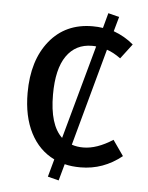

<svg xmlns="http://www.w3.org/2000/svg" viewBox="-50 -636 577 747"><g transform="rotate(5 239.0 -262.5)"><path d="M291 -66Q344 -66 406 -106L448 -46Q376 12 287 12Q252 12 225 5L207 70L164 59L183 -10Q123 -39 90 -103Q57 -167 57 -259Q57 -386 119 -462.5Q181 -539 287 -539Q308 -539 327 -536L343 -595L386 -584L370 -527Q414 -511 448 -482L404 -424Q375 -445 350 -453L246 -73Q266 -66 291 -66ZM156 -261Q156 -143 206 -96L307 -462Q302 -463 291 -463Q227 -463 191.5 -412Q156 -361 156 -261Z"/></g></svg>

Font: Fira Sans
Style: Regular
Weight: 400
Designer: Carrois Corporate & Edenspiekermann AG
Foundry: Carrois Corporate GbR & Edenspiekermann AG
Version: Version 4.106;PS 004.106;hotconv 1.0.70;makeotf.lib2.5.58329